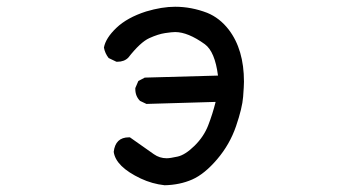

<svg xmlns="http://www.w3.org/2000/svg" viewBox="-20 -538 1040 569"><path d="M468 11Q431 7 397 -9Q323 -44 317 -88Q322 -131 362 -131H365L436 -81Q453 -69 474 -69Q484 -69 506.5 -74Q529 -79 556.5 -106Q584 -133 597 -166.5Q610 -200 619 -236L414 -230L395 -239Q381 -253 381 -274V-277L390 -298L409 -308L626 -314Q617 -385 587 -407Q537 -443 499 -443Q490 -443 469.5 -440Q449 -437 422.5 -425Q396 -413 360 -367Q348 -355 328 -355H325L302 -366Q291 -380 288 -397Q293 -425 325 -455.5Q357 -486 413 -504Q460 -518 499 -518Q547 -518 594 -500Q631 -485 658 -450Q703 -391 703 -296Q703 -284 700.5 -251Q698 -218 679.5 -164Q661 -110 623.5 -66Q586 -22 549.5 -6Q513 10 468 11Z"/></svg>

Font: Xiaolai Mono SC
Style: Regular
Weight: 400
Monospace: yes
Designer: LXGW / Nozomi Seto
Version: Version 3.113;September 30, 2024